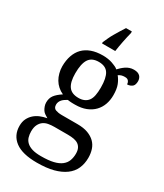

<svg xmlns="http://www.w3.org/2000/svg" viewBox="-227 -797 951 1110"><g transform="rotate(30 248.5 -242.0)"><path d="M485.4 -477.5Q485.4 -466.8 482.9 -457.8Q480.5 -448.7 474.9 -443.1Q469.2 -437.5 459.7 -433.6Q450.2 -429.7 439.5 -429.7Q439.5 -434.1 438 -439.5Q436.5 -444.8 432.9 -450.2Q429.2 -455.6 423.3 -458.3Q417.5 -460.9 407.2 -460.9Q395.5 -460.9 386 -458.3Q376.5 -455.6 365.7 -448.7Q381.8 -429.2 392.1 -403.1Q402.3 -377 402.3 -335.9Q402.3 -302.2 392.1 -273.7Q381.8 -245.1 361.1 -223.6Q340.3 -202.1 309.3 -189.9Q278.3 -177.7 237.3 -177.7Q231 -177.7 223.9 -177.7Q216.8 -177.7 210.7 -178.2Q204.6 -178.7 198.5 -179.2Q192.4 -179.7 187.5 -180.7Q178.2 -175.3 170.4 -170.2Q162.6 -165 156.2 -158.2Q149.9 -151.4 146 -142.6Q142.1 -133.8 142.1 -124Q142.1 -111.8 146.7 -104.2Q151.4 -96.7 159.7 -93.8Q168 -90.8 178.2 -89.1Q188.5 -87.4 201.7 -87.4H305.7Q347.7 -87.4 376.2 -76.7Q404.8 -65.9 423.1 -47.9Q441.4 -29.8 449.7 -4.6Q458 20.5 458 50.3Q458 89.8 443.6 122.1Q429.2 154.3 398.4 176.8Q367.7 199.2 322.3 211.2Q276.9 223.1 212.9 223.1Q116.2 223.1 68.4 187.3Q20.5 151.4 20.5 88.4Q20.5 60.5 30.3 40.8Q40 21 55.9 6.6Q71.8 -7.8 92.5 -16.6Q113.3 -25.4 138.2 -29.8Q127.9 -36.1 118.2 -42.5Q108.4 -48.8 102.1 -58.1Q95.7 -67.4 91.1 -80.1Q86.4 -92.8 86.4 -106Q86.4 -134.3 100.6 -153.6Q114.7 -172.9 147 -194.3Q127 -203.1 111.1 -217.3Q95.2 -231.4 84.7 -249.3Q74.2 -267.1 68.4 -289.1Q62.5 -311 62.5 -333Q62.5 -373 73.7 -405.5Q85 -438 106.4 -459.7Q127.9 -481.4 160.2 -493.2Q192.4 -504.9 237.3 -504.9Q252 -504.9 269 -502.4Q286.1 -500 300 -494.9Q314 -489.7 324.2 -485.1Q334.5 -480.5 341.8 -473.6Q349.6 -481.9 358.9 -490.5Q368.2 -499 379.2 -506.6Q390.1 -514.2 403.6 -518.8Q417 -523.4 432.1 -523.4Q446.3 -523.4 456.3 -520Q466.3 -516.6 472.9 -510Q479.5 -503.4 482.4 -494.4Q485.4 -485.4 485.4 -477.5ZM94.7 83Q94.7 102.5 99.9 120.4Q105 138.2 119.1 151.4Q133.3 164.6 156.2 171.6Q179.2 178.7 214.8 178.7Q265.1 178.7 297.4 170.9Q329.6 163.1 348.9 147.9Q368.2 132.8 376 111.6Q383.8 90.3 383.8 65.4Q383.8 44.4 377.4 30.8Q371.1 17.1 359.1 8.5Q347.2 0 329.6 -3.4Q312 -6.8 288.1 -6.8H198.2Q177.2 -6.8 158.7 -3.4Q140.1 0 126.2 10Q112.3 20 103.5 37.6Q94.7 55.2 94.7 83ZM147.9 -335.9Q147.9 -277.3 168.2 -249.3Q188.5 -221.2 234.4 -221.2Q255.9 -221.2 272 -228.3Q288.1 -235.4 298.3 -249Q308.6 -262.7 313 -285.2Q317.4 -307.6 317.4 -337.9Q317.4 -401.9 298.3 -431.4Q279.3 -460.9 233.4 -460.9Q187.5 -460.9 167.7 -430.4Q147.9 -399.9 147.9 -335.9ZM310.5 -697.8Q302.7 -667.5 295.4 -630.9Q288.1 -594.2 283.7 -562.5H195.3V-570.3Q201.7 -585 210 -603.3Q218.3 -621.6 229.2 -639.9Q240.2 -658.2 251 -676.3Q261.7 -694.3 271.5 -708.5H310.5Z"/></g></svg>

Font: MUA Office
Style: Regular
Weight: 400
Designer: Khon Soe Zaw Thu
Foundry: Myanmar Unicode
Version: Version 2.10 June 24, 2017